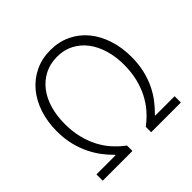

<svg xmlns="http://www.w3.org/2000/svg" viewBox="-183 -921 1101 1101"><g transform="rotate(-45 367.5 -371.0)"><path d="M206 -51V-55Q180 -80 155 -112.5Q130 -145 110 -185.5Q90 -226 77.5 -276Q65 -326 65 -386Q65 -463 86.5 -528Q108 -593 147.5 -640.5Q187 -688 243 -715Q299 -742 368 -742Q437 -742 493 -715Q549 -688 588 -640.5Q627 -593 648.5 -528Q670 -463 670 -386Q670 -326 658 -276Q646 -226 626 -185.5Q606 -145 580.5 -112.5Q555 -80 529 -55V-51H685V0H444V-44Q446 -46 448.5 -47.5Q451 -49 453 -51Q484 -75 512 -107Q540 -139 561.5 -180.5Q583 -222 595.5 -272.5Q608 -323 608 -385Q608 -449 591.5 -504.5Q575 -560 544.5 -600.5Q514 -641 469.5 -664.5Q425 -688 368 -688Q311 -688 266 -664.5Q221 -641 190 -600.5Q159 -560 143 -504.5Q127 -449 127 -385Q127 -323 139.5 -272.5Q152 -222 173.5 -180.5Q195 -139 223.5 -107Q252 -75 283 -51Q285 -49 287.5 -47.5Q290 -46 292 -44V0H51V-51Z"/></g></svg>

Font: Kinto Sans Light
Style: Regular
Weight: 300
Designer: Authors: Ryoko NISHIZUKA  (kana & ideographs); Paul D. Hunt (Latin, Greek & Cyrillic); Wenlong ZHANG  (bopomofo); Sandol
Foundry: Adobe Systems Incorporated, ookami Inc.
Version: Version 0.001